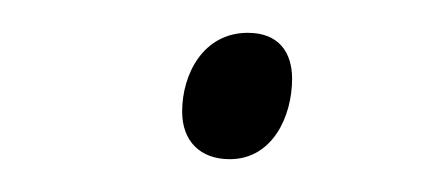

<svg xmlns="http://www.w3.org/2000/svg" viewBox="-20 -380 259 117"><path d="M120 -283C146 -283 158 -309 158 -332C158 -348 150 -360 131 -360C104 -360 91 -335 91 -312C91 -294 102 -283 120 -283Z"/></svg>

Font: Noto Sans ExtraLight
Style: Italic
Weight: 200
Italic angle: -12°
Designer: Monotype Design Team
Foundry: Monotype Imaging Inc.
Version: Version 2.013